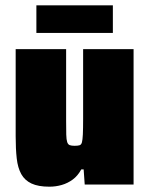

<svg xmlns="http://www.w3.org/2000/svg" viewBox="-20 -695 563 723"><path d="M166 8Q124 8 98.5 -4Q73 -16 60 -39.5Q47 -63 43 -98.5Q39 -134 39 -182V-510H229V-240Q229 -207 229.5 -188Q230 -169 233 -160Q236 -151 242.5 -148.5Q249 -146 261 -146Q273 -146 279.5 -148Q286 -150 288.5 -159Q291 -168 292 -189Q293 -210 293 -247V-510H483V0H299L295 -57H286Q273 -33 254 -19Q235 -5 212.5 1.5Q190 8 166 8ZM117 -571V-675H405V-571Z"/></svg>

Font: Saira SemiCondensed Black
Style: Regular
Weight: 900
Width: 4
Designer: Hector Gatti with collaboration of the Omnibus-Type team
Foundry: Omnibus-Type
Version: Version 1.101